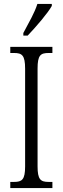

<svg xmlns="http://www.w3.org/2000/svg" viewBox="-20 -951 317 971"><path d="M98 -784V-771H120C163 -816 223 -886 242 -921V-931H169C155 -886 127 -839 98 -784ZM32 0H245V-31H226C185 -31 170 -43 170 -110V-604C170 -672 185 -683 226 -683H245V-714H32V-683H51C91 -683 107 -672 107 -604V-109C107 -42 91 -31 51 -31H32Z"/></svg>

Font: Noto Serif Bengali ExtraCondensed Light
Style: Regular
Weight: 300
Width: 2
Designer: Juan Bruce, Universal Thirst, Indian Type Foundry and the Monotype Design Team.
Foundry: Monotype Imaging Inc.
Version: Version 2.003